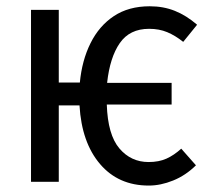

<svg xmlns="http://www.w3.org/2000/svg" viewBox="-20 -571 655 603"><path d="M164.6 -540V-311.8H230.8Q237.4 -381.5 264.4 -435.6Q291.3 -489.7 337.7 -520.5Q384.1 -551.3 450.3 -551.3Q493.3 -551.3 529.2 -536.9Q565.1 -522.6 599 -493.3L555.4 -439.5Q530.3 -459.5 505.1 -470Q480 -480.5 448.2 -480.5Q387.2 -480.5 356.2 -435.6Q325.1 -390.8 316.4 -310.8H519V-242.6H315.4Q318.5 -147.7 354.9 -104.9Q391.3 -62.1 446.7 -62.1Q479 -62.1 502.8 -72.8Q526.7 -83.6 549.2 -104.1L595.4 -51.8Q563.1 -20 523.8 -4.1Q484.6 11.8 447.2 11.8Q351.8 11.8 294.1 -55.9Q236.4 -123.6 229.7 -240H164.6V0H77.4V-540Z"/></svg>

Font: FiraCode Nerd Font
Style: Regular
Weight: 400
Designer: Carrois Corporate, Edenspiekermann AG, Nikita Prokopov
Foundry: Carrois Corporate, Edenspiekermann AG, Nikita Prokopov
Version: Version 6.002;Nerd Fonts 2.2.2